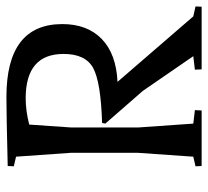

<svg xmlns="http://www.w3.org/2000/svg" viewBox="-45 -603 648 598"><g transform="rotate(-90 279.0 -304.0)"><path d="M90 -26 102 -198V-408L90 -578L60 -585L61 -604Q223 -608 276 -608Q503 -608 503 -434Q503 -356 456.5 -311Q410 -266 323 -262L527 -26L558 -19L557 0H362L361 -21L403 -26L295 -183L193 -300L195 -310Q323 -314 366.5 -338Q410 -362 410 -430Q410 -548 272 -548Q233 -548 190 -537L181 -407V-197L193 -26L235 -21L234 0H61L60 -19Z"/></g></svg>

Font: Balthazar
Style: Regular
Weight: 400
Designer: Dario Manuel Muhafara
Foundry: Dario Manuel Muhafara
Version: Version 1.000